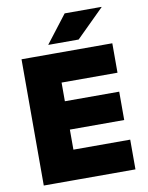

<svg xmlns="http://www.w3.org/2000/svg" viewBox="-91 -892 736 957"><g transform="rotate(-10 277.0 -413.5)"><path d="M52 0V-639H228.5V0ZM104.5 0V-150.5H516V0ZM156 -252V-395.5H503.5V-252ZM104.5 -490V-639H511.5V-490ZM303.5 -827H490V-825.5L349.5 -686.5H196.5V-688Z"/></g></svg>

Font: Anek Tamil ExtraBold
Style: Regular
Weight: 800
Designer: Aadarsh Rajan (Tamil), Yesha Goshar (Latin)
Foundry: Ek Type
Version: Version 1.003